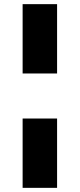

<svg xmlns="http://www.w3.org/2000/svg" viewBox="-20 -725 384 925"><path d="M89 -371V-705H255V-371ZM89 180V-154H255V180Z"/></svg>

Font: Nunito Sans 7pt Black
Style: Regular
Weight: 900
Designer: Vernon Adams
Foundry: Vernon Adams
Version: Version 3.101;gftools[0.9.27]